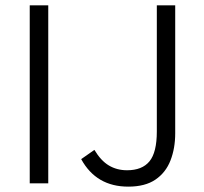

<svg xmlns="http://www.w3.org/2000/svg" viewBox="-20 -677 754 709"><path d="M89.8 0V-657.2H158.2V0ZM453.6 12.2Q335.4 12.2 279.8 -89.4L328.6 -123.5Q352.5 -83.5 382.1 -65.9Q411.6 -48.3 449.2 -48.3Q504.9 -48.3 532 -81.3Q559.1 -114.3 559.1 -191.4V-657.2H627V-184.6Q627 -129.4 609.6 -84.7Q592.3 -40 554.2 -13.9Q516.1 12.2 453.6 12.2Z"/></svg>

Font: Varta Light Light
Style: Regular
Weight: 300
Version: Version 1.004